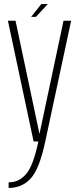

<svg xmlns="http://www.w3.org/2000/svg" viewBox="-20 -697 394 946"><path d="M145.5 0 19 -595H56.5L174.5 -37L293 -595H330.5L203 0Q174.5 134.5 131.8 181.8Q89 229 22.5 229V201.5Q74 201.5 109 160Q144 119.5 169 0ZM133.5 -614 183.5 -677H215.5L157 -614Z"/></svg>

Font: Anybody ExtraLight
Style: Regular
Weight: 200
Designer: Tyler Finck
Foundry: Etcetera Type Company
Version: Version 1.010; ttfautohint (v1.8.3) -l 8 -r 50 -G 200 -x 14 